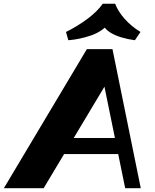

<svg xmlns="http://www.w3.org/2000/svg" viewBox="-74 -988 812 1008"><path d="M-53.7 0 382 -730H516.5L665 0H583.2L462.2 -592.3L508.5 -590L155.2 0ZM228.7 -179 245.2 -263.5H571.7L555.2 -179ZM284.7 -776.8 272.5 -820.2Q332.2 -849.7 384.5 -888.6Q436.7 -927.5 465.5 -968.5H530.5Q545.2 -929 580 -889.5Q614.7 -850 663.7 -820.2L634.2 -776.8Q597.2 -781.5 562.1 -792.1Q527 -802.8 501.5 -819.6Q476 -836.5 467 -859.5L492.2 -859.3Q459.7 -821 401.7 -801.1Q343.7 -781.3 284.7 -776.8Z"/></svg>

Font: Savate ExtraLight
Style: Italic
Weight: 200
Italic angle: -11°
Designer: Max Esnée
Foundry: Plomb Type
Version: Version 2.000